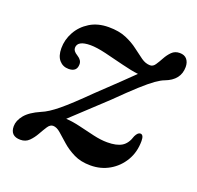

<svg xmlns="http://www.w3.org/2000/svg" viewBox="-92 -566 692 675"><g transform="rotate(20 254.0 -228.5)"><path d="M450.5 -131.5Q450.5 -90 431.5 -58Q412.5 -26 381 -7.8Q349.5 10.5 310.5 10.5Q274.5 10.5 248.2 -2.5Q222 -15.5 202.8 -32.5Q183.5 -49.5 168.8 -62.5Q154 -75.5 140.5 -75.5Q129.5 -75.5 121 -62.5Q112.5 -49.5 103 -32.5Q93.5 -15.5 80.8 -2.8Q68 10 48.5 10Q10.5 10 10.5 -27Q10.5 -48 27.5 -69Q44.5 -90 83.5 -107Q108.5 -117 142.2 -144.8Q176 -172.5 236.5 -232.5Q280.5 -274.5 310.8 -303.2Q341 -332 358 -349Q332.5 -352 296.2 -361.2Q260 -370.5 225 -378.8Q190 -387 167.5 -387Q118.5 -387 118.5 -359.5Q118.5 -354 122.2 -348.5Q126 -343 136.5 -336.5Q153.5 -326 153.5 -310.5Q153.5 -282 122.5 -282Q101 -282 87.5 -297.5Q74 -313 74 -342Q74 -374 90 -403Q106 -432 135.5 -450.2Q165 -468.5 206 -468.5Q244.5 -468.5 271.5 -457Q298.5 -445.5 318.2 -430.2Q338 -415 354.2 -403.5Q370.5 -392 387.5 -392Q398.5 -392 406.2 -403.5Q414 -415 422.2 -430.2Q430.5 -445.5 442 -457Q453.5 -468.5 471.5 -468.5Q489.5 -468.5 498.5 -457.5Q507.5 -446.5 507.5 -429Q507.5 -380 454 -360Q441.5 -355.5 423 -342.5Q404.5 -329.5 375.2 -303Q346 -276.5 301 -232Q253.5 -187.5 223.8 -160Q194 -132.5 175 -114.5Q200.5 -113 229.2 -106Q258 -99 286.2 -92.5Q314.5 -86 338.5 -86Q373 -86 392.2 -97.5Q411.5 -109 420.5 -138.5Q428.5 -155 438 -155Q450.5 -155 450.5 -131.5Z"/></g></svg>

Font: Fraunces 9pt S000
Style: Italic
Weight: 400
Italic angle: -16°
Version: Version 1.000; ttfautohint (v1.8.3)